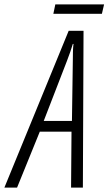

<svg xmlns="http://www.w3.org/2000/svg" viewBox="-86 -858 496 878"><path d="M380 -795 390 -838H167L158 -795ZM220 -579Q237 -623 247 -657H250Q248 -641 247.5 -621Q247 -601 247 -579L243 -305H114ZM-8 0 96 -256H241L239 0H293L296 -717H228L-66 0Z"/></svg>

Font: Noto Sans Display Condensed Light
Style: Italic
Weight: 300
Width: 3
Designer: Monotype Design team
Foundry: Monotype Imaging Inc.
Version: 1.000